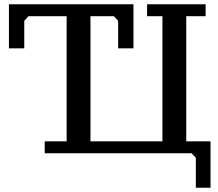

<svg xmlns="http://www.w3.org/2000/svg" viewBox="-20 -720 1026 902"><path d="M743 -56V-644H671V-700H946V-644H855V-56H969V162H900V21L880 0H190V-56H293V-644H114L94 -622V-493H22V-700H607V-493H535V-622L515 -644H405V-56Z"/></svg>

Font: PT Serif Caption
Style: Regular
Weight: 400
Designer: A.Korolkova, O.Umpeleva, V.Yefimov
Foundry: ParaType Ltd
Version: Version 1.000W OFL